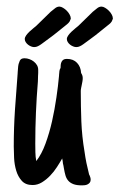

<svg xmlns="http://www.w3.org/2000/svg" viewBox="-20 -558 360 579"><path d="M229.5 -322.3Q229.5 -317.4 228.5 -312Q227.5 -306.6 226.6 -302.2Q225.6 -296.9 224.6 -292.2Q223.6 -287.6 223.6 -283.2Q223.6 -237.8 225.3 -192.1Q227.1 -146.5 234.9 -100.6Q237.3 -83 240.7 -66.4Q244.1 -49.8 248.5 -32.7L249.5 -29.8V-30.8Q251 -27.3 252.2 -23.7Q253.4 -20 253.4 -16.1Q253.4 -10.7 250.7 -7.3Q248 -3.9 244.1 -2Q240.2 0 235.6 0.5Q231 1 227.1 1Q210.9 1 201.4 -2.7Q191.9 -6.3 186 -12.9Q180.2 -19.5 177.5 -28.8Q174.8 -38.1 172.9 -49.3L171.4 -58.1Q169.4 -64.9 168.9 -72.8Q168.5 -76.7 168.2 -76.4Q168 -76.2 167.5 -80.1Q160.6 -67.9 151.6 -54Q142.6 -40 131.1 -28.1Q119.6 -16.1 106.4 -8.1Q93.3 0 78.1 0Q57.1 0 45.7 -12.7Q34.2 -25.4 28.8 -43.7Q23.4 -62 22.5 -81.8Q21.5 -101.6 21.5 -116.2Q21.5 -171.9 25.1 -226.6Q28.8 -281.2 33.2 -336.4Q33.2 -337.9 33.4 -340.3Q33.7 -342.8 33.7 -344.2Q34.2 -351.1 34.7 -356.9Q35.2 -362.8 37.1 -368.2V-367.7Q39.1 -375.5 42.7 -378.9Q46.4 -382.3 54.2 -382.3Q61.5 -382.3 68.8 -379.6Q76.2 -377 82 -372.3Q87.9 -367.7 91.6 -361.3Q95.2 -355 95.2 -347.2Q95.2 -343.3 95.2 -337.9Q95.2 -332.5 94.7 -328.6Q94.7 -325.2 94.5 -320.1Q94.2 -314.9 94.2 -311.5Q90.3 -264.6 88.4 -218.5Q86.4 -172.4 86.4 -125Q86.4 -111.8 86.7 -98.6Q86.9 -85.4 89.4 -72.3Q105.5 -92.8 117.2 -124.8Q128.9 -156.7 137 -192.6Q145 -228.5 150.1 -263.9Q155.3 -299.3 157.7 -326.7Q157.7 -328.1 158 -330.1Q158.2 -332 158.2 -333.5Q158.7 -338.9 159.2 -343.8Q159.7 -348.6 162.6 -353Q162.6 -357.4 163.1 -362.3Q163.6 -367.2 165.5 -371.3Q167.5 -375.5 171.1 -377.9Q174.8 -380.4 181.6 -380.4Q201.2 -380.4 212.4 -368.4Q223.6 -356.4 224.6 -337.9Q227.1 -334 228.3 -330.3Q229.5 -326.7 229.5 -322.3ZM54.7 -440.4Q54.7 -445.3 58.8 -451.2Q63 -457 68.6 -462.4Q74.2 -467.8 80.1 -472.4Q85.9 -477.1 89.8 -480.5L132.8 -522.5Q138.7 -526.9 145.3 -532.5Q151.9 -538.1 159.2 -538.1Q164.1 -538.1 170.2 -534.4Q176.3 -530.8 181.4 -525.6Q186.5 -520.5 189.9 -514.2Q193.4 -507.8 193.4 -502.9Q193.4 -502 193.4 -501Q193.4 -500 192.4 -499Q190.9 -493.2 186.5 -488.8Q182.1 -484.4 176.8 -480.5Q161.6 -468.3 154.3 -462.4Q147 -456.5 141.1 -451.9Q135.3 -447.3 127.4 -441.7Q119.6 -436 104.5 -424.8Q99.1 -420.9 94 -418.5Q88.9 -416 83 -416Q78.6 -416 73.7 -418Q68.8 -419.9 64.5 -423.3Q60.1 -426.8 57.4 -431.2Q54.7 -435.5 54.7 -440.4ZM181.6 -440.4Q181.6 -445.3 185.8 -451.2Q189.9 -457 195.6 -462.4Q201.2 -467.8 207 -472.4Q212.9 -477.1 216.8 -480.5L259.8 -522.5Q265.6 -526.9 272.2 -532.5Q278.8 -538.1 286.1 -538.1Q291 -538.1 297.1 -534.4Q303.2 -530.8 308.3 -525.6Q313.5 -520.5 316.9 -514.2Q320.3 -507.8 320.3 -502.9Q320.3 -502 320.3 -501Q320.3 -500 319.3 -499Q317.9 -493.2 313.5 -488.8Q309.1 -484.4 303.7 -480.5Q288.6 -468.3 281.2 -462.4Q273.9 -456.5 268.1 -451.9Q262.2 -447.3 254.4 -441.7Q246.6 -436 231.4 -424.8Q226.1 -420.9 220.9 -418.5Q215.8 -416 210 -416Q205.6 -416 200.7 -418Q195.8 -419.9 191.4 -423.3Q187 -426.8 184.3 -431.2Q181.6 -435.5 181.6 -440.4Z"/></svg>

Font: Just Another Hand
Style: Regular
Weight: 400
Designer: Astigmatic (AOETI)
Foundry: Astigmatic (AOETI)
Version: Version 1.000